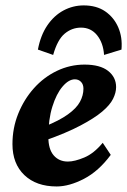

<svg xmlns="http://www.w3.org/2000/svg" viewBox="-20 -672 464 700"><path d="M186.5 7.8Q112.3 7.8 68.8 -33.7Q25.4 -75.2 25.4 -146.5Q25.4 -205.1 46.4 -257.3Q67.4 -309.6 103.5 -350.1Q139.6 -390.6 187.5 -413.6Q235.4 -436.5 288.1 -436.5Q344.7 -436.5 374 -413.6Q403.3 -390.6 403.3 -354.5Q403.3 -334 392.1 -311.5Q380.9 -289.1 352.5 -265.1Q324.2 -241.2 273.4 -214.4Q222.7 -187.5 142.6 -159.2V-210.9Q196.3 -232.4 227.5 -254.9Q258.8 -277.3 271.5 -300.8Q284.2 -324.2 284.2 -348.6Q284.2 -364.3 275.4 -373.5Q266.6 -382.8 252.9 -382.8Q230.5 -382.8 208 -356.4Q185.5 -330.1 170.9 -283.2Q156.2 -236.3 156.2 -173.8Q156.2 -127.9 175.8 -105.5Q195.3 -83 227.5 -83Q252 -83 287.1 -97.7Q322.3 -112.3 354.5 -151.4L383.8 -107.4Q339.8 -47.9 286.1 -20Q232.4 7.8 186.5 7.8ZM173.8 -471.7 118.2 -491.2Q127.9 -543 152.3 -579.1Q176.8 -615.2 211.4 -633.8Q246.1 -652.3 285.2 -652.3Q332 -652.3 363.8 -630.4Q395.5 -608.4 411.1 -572.3Q426.8 -536.1 422.9 -491.2L359.4 -471.7Q356.4 -515.6 334 -543.5Q311.5 -571.3 275.4 -571.3Q242.2 -571.3 215.8 -549.3Q189.5 -527.3 173.8 -471.7Z"/></svg>

Font: Crimson Pro ExtraLight
Style: Bold Italic
Weight: 700
Italic angle: -12°
Version: Version 1.002